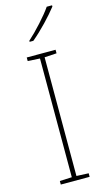

<svg xmlns="http://www.w3.org/2000/svg" viewBox="-143 -997 569 1042"><g transform="rotate(-15 141.5 -476.0)"><path d="M267 -945V-952H237C208 -909 143 -838 98 -798V-792H119C172 -836 232 -900 267 -945ZM223 0V-20L155 -23V-690L223 -694V-714H61V-694L129 -690V-23L61 -20V0Z"/></g></svg>

Font: Noto Sans Telugu Thin
Style: Regular
Weight: 100
Designer: Jelle Bosma - Monotype Design Team
Foundry: Monotype Imaging Inc.
Version: Version 2.005